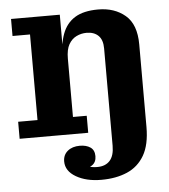

<svg xmlns="http://www.w3.org/2000/svg" viewBox="-52 -568 720 820"><g transform="rotate(-5 308.0 -158.0)"><path d="M410 -353Q410 -390 391.5 -408Q373 -426 341 -426Q318 -426 297.5 -416Q277 -406 264.5 -384Q252 -362 252 -323H229Q229 -386 245.5 -430.5Q262 -475 299 -498Q336 -521 399 -521Q469 -521 515 -482Q561 -443 561 -357V-3L410 64ZM17 0V-73H100V-440H25V-513H234V-355L252 -358V-73H311V0ZM270 52Q298 52 315.5 64Q333 76 333 102Q333 128 314.5 140.5Q296 153 266 153L277 127Q285 137 300 143Q315 149 337 149L350 205Q285 205 241.5 179.5Q198 154 198 113Q198 85 218 68.5Q238 52 270 52ZM337 149Q372 149 391 128Q410 107 410 64L561 -3Q561 73 534.5 118.5Q508 164 460.5 184.5Q413 205 350 205Z"/></g></svg>

Font: Montagu Slab 144pt SemiBold
Style: Regular
Weight: 600
Version: Version 1.000